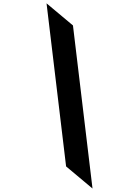

<svg xmlns="http://www.w3.org/2000/svg" viewBox="-185 -1060 1007 1389"><g transform="rotate(15 318.0 -366.0)"><path d="M-16 -970 426 133 652 238 210 -865Z"/></g></svg>

Font: Chaingun
Style: Regular
Weight: 400
Version: Version 0.91